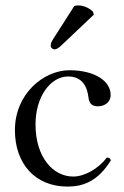

<svg xmlns="http://www.w3.org/2000/svg" viewBox="-20 -678 459 708"><path d="M389 -87C385 -96 383 -96 374 -97C342 -55 291 -27 250 -27C175 -27 111 -99 111 -219C111 -324 168 -396 231 -396C287 -396 302 -353 306 -320C309 -293 322 -286 342 -286C362 -286 388 -298 388 -328C388 -380 328 -419 236 -419C142 -419 35 -333 35 -198C35 -75 109 10 229 10C286 10 341 -9 389 -87ZM254 -656 178 -537C170 -524 167 -520 167 -509C167 -502 174 -496 181 -496C188 -496 196 -500 211 -515L326 -624L323 -635C300 -657 274 -658 268 -658C263 -658 257 -657 254 -656Z"/></svg>

Font: Libertinus Serif Display
Style: Regular
Weight: 400
Designer: Philipp H. Poll, Khaled Hosny
Foundry: Caleb Maclennan
Version: Version 7.050;RELEASE